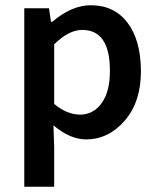

<svg xmlns="http://www.w3.org/2000/svg" viewBox="-20 -523 604 737"><path d="M401.9 -252Q401.9 -407.7 295.9 -408.2Q244.1 -408.2 188 -353V-124Q237.3 -83 287.6 -83Q337.9 -83 370.1 -127Q402.3 -170.9 401.9 -252ZM73.2 193.8V-491.2H168L175.8 -439H180.2Q255.4 -502.9 328.1 -502.9Q418.9 -502.9 469.7 -435.5Q520.5 -368.2 521 -250Q521 -131.8 459 -60.1Q397 11.7 311 12.2Q249 12.2 185.1 -42L188 40V193.8Z"/></svg>

Font: SourceSansPro-Semibold
Style: Regular
Weight: 600
Designer: Paul D. Hunt
Foundry: Adobe Systems Incorporated
Version: Version 2.020;PS 2.0;hotconv 1.0.86;makeotf.lib2.5.63406